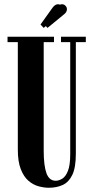

<svg xmlns="http://www.w3.org/2000/svg" viewBox="-20 -873 441 905"><path d="M210 12Q187 12 161.5 5Q136 -2 114 -21Q92 -40 78 -75.5Q64 -111 64 -168V-674.5H15.5V-700H234.5V-674.5H186V-163.5Q186 -92 199 -56.5Q212 -21 242.5 -21Q257.5 -21 273.5 -30.8Q289.5 -40.5 300.2 -67.5Q311 -94.5 311 -146.5V-674.5H267.5V-700H384.5V-674.5H337.5V-148.5Q337.5 -83.5 321 -49Q304.5 -14.5 275.8 -1.2Q247 12 210 12ZM186 -741.5 171 -757.5 227.5 -836.5Q239.5 -853 253.5 -853Q258.5 -853 262.5 -851Q267 -853 272 -853Q281.5 -853 288.5 -846Q295.5 -839 295.5 -829Q295.5 -815 279.5 -803.5L204 -741.5L196 -750Z"/></svg>

Font: Imbue 50pt
Style: Bold
Weight: 700
Designer: Tyler Finck
Foundry: Etcetera Type Company
Version: Version 1.102; ttfautohint (v1.8.3)